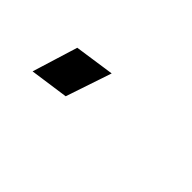

<svg xmlns="http://www.w3.org/2000/svg" viewBox="-23 -167 258 258"><g transform="rotate(45 106.0 -37.5)"><path d="M99.1 -74.2 42 -65.9 22 -1 77.1 -8.8Z"/></g></svg>

Font: Comic Neue Angular Light Italic
Style: Regular
Weight: 300
Italic angle: -12°
Designer: Craig Rozynski
Foundry: Craig Rozynski
Version: Version 2.003